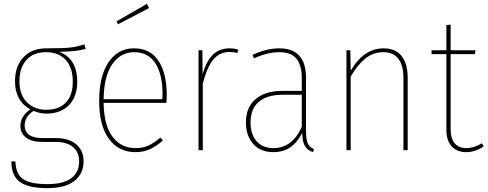

<svg xmlns="http://www.w3.org/2000/svg" viewBox="-20 -780 2532 997"><path d="M425 -526Q377 -512 287 -511Q332 -495 356.5 -456Q381 -417 381 -356Q381 -278 338 -234Q295 -190 221 -190Q189 -190 154 -204Q108 -174 108 -129Q108 -63 202 -63H269Q338 -63 376 -30.5Q414 2 414 57Q414 122 366.5 159.5Q319 197 226 197Q127 197 83 164.5Q39 132 39 58H60Q62 123 99 149.5Q136 176 226 176Q310 176 350.5 145Q391 114 391 58Q391 10 359 -16.5Q327 -43 268 -43H200Q144 -43 115 -65.5Q86 -88 86 -126Q86 -176 137 -212Q58 -256 58 -358Q58 -437 102 -483Q146 -529 220 -529Q312 -529 348 -533.5Q384 -538 418 -550ZM81 -358Q81 -287 120.5 -248.5Q160 -210 221 -210Q286 -210 322 -247.5Q358 -285 358 -356Q358 -428 321.5 -468.5Q285 -509 220 -509Q153 -509 117 -468.5Q81 -428 81 -358Z M844 -246H518Q520 -128 564.5 -69.5Q609 -11 683 -11Q722 -11 751.5 -24.5Q781 -38 813 -66L826 -51Q793 -21 759.5 -5.5Q726 10 683 10Q596 10 545.5 -59Q495 -128 495 -255Q495 -386 544 -457.5Q593 -529 676 -529Q760 -529 803 -464Q846 -399 846 -284Q846 -268 844 -246ZM824 -292Q824 -393 787 -451Q750 -509 677 -509Q607 -509 563.5 -447.5Q520 -386 518 -265H823Q824 -273 824 -292ZM743 -760 754 -738 593 -654 585 -669Z M1217 -523 1213 -504Q1195 -510 1172 -510Q1120 -510 1087.5 -470.5Q1055 -431 1033 -346V0H1011V-519H1031L1032 -395Q1052 -464 1086 -496.5Q1120 -529 1173 -529Q1195 -529 1217 -523Z M1610 -6 1605 10Q1576 0 1563 -22.5Q1550 -45 1549 -89Q1523 -39 1486.5 -14.5Q1450 10 1399 10Q1333 10 1295 -32.5Q1257 -75 1257 -144Q1257 -223 1307.5 -265.5Q1358 -308 1446 -308H1547V-374Q1547 -441 1519.5 -475Q1492 -509 1430 -509Q1369 -509 1299 -477L1291 -495Q1365 -529 1430 -529Q1569 -529 1569 -376V-102Q1569 -57 1578 -36Q1587 -15 1610 -6ZM1547 -121V-288H1449Q1367 -288 1324 -251.5Q1281 -215 1281 -144Q1281 -82 1312.5 -46.5Q1344 -11 1399 -11Q1498 -11 1547 -121Z M2097 -375V0H2075V-372Q2075 -509 1970 -509Q1918 -509 1877 -476Q1836 -443 1801 -382V0H1779V-519H1799L1801 -413Q1869 -529 1972 -529Q2034 -529 2065.5 -489Q2097 -449 2097 -375Z M2492 -20Q2448 10 2401 10Q2353 10 2325.5 -20Q2298 -50 2298 -105V-499H2221V-519H2298V-650L2320 -652V-519H2449L2446 -499H2320V-107Q2320 -61 2341 -36Q2362 -11 2402 -11Q2441 -11 2482 -36Z"/></svg>

Font: Fira Sans Condensed Thin
Style: Regular
Weight: 250
Width: 3
Designer: Carrois Corporate & Edenspiekermann AG
Foundry: Carrois Corporate GbR & Edenspiekermann AG
Version: Version 4.203